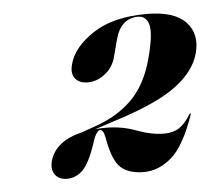

<svg xmlns="http://www.w3.org/2000/svg" viewBox="-36 -749 488 431"><g transform="rotate(-5 207.5 -533.5)"><path d="M68 -398.5Q80 -443 141 -457.5L172 -468.5Q223 -486 255.8 -519Q288.5 -552 303.5 -607.5Q318.5 -663 313.2 -684Q308 -705 289 -705Q250 -705 237.5 -658L227.5 -620Q221.5 -596.5 203 -582.2Q184.5 -568 164.5 -568Q144.5 -568 135.5 -580Q126.5 -592 132.5 -612.5Q142 -649 187.2 -679.2Q232.5 -709.5 309 -709.5Q370.5 -709.5 396.5 -682.2Q422.5 -655 411 -612Q400.5 -572.5 357.5 -540.2Q314.5 -508 225.5 -479.5L172 -462Q184 -463 196.5 -463Q231 -463 263.8 -450.8Q296.5 -438.5 324.5 -438.5Q345 -438.5 358.5 -447.2Q372 -456 385 -477Q386.5 -479 387 -478.5Q388.5 -478.5 388 -476.5Q364 -407 334.8 -381.8Q305.5 -356.5 272 -356.5Q238 -356.5 220 -372.8Q202 -389 193 -440.5Q189.5 -459 182 -459Q178.5 -459 173.8 -452.5Q169 -446 163.5 -427.5Q149 -385.5 133.8 -371Q118.5 -356.5 99 -356.5Q80.5 -356.5 72 -368.5Q63.5 -380.5 68 -398.5Z"/></g></svg>

Font: Fraunces 144pt
Style: Bold Italic
Weight: 700
Italic angle: -16°
Version: Version 1.000;[b76b70a41]